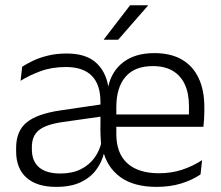

<svg xmlns="http://www.w3.org/2000/svg" viewBox="-20 -702 844 732"><path d="M577 10.5Q489.5 10.5 438 -27.5Q386.5 -65.5 372 -132L366 -145Q364 -167 363.2 -188.8Q362.5 -210.5 363 -233V-313Q363 -379.5 330 -413Q297 -446.5 231 -446.5Q177.5 -446.5 134.2 -430.5Q91 -414.5 58.5 -394L64.5 -447.5Q82 -459 106.8 -470.8Q131.5 -482.5 163.5 -490.2Q195.5 -498 234.5 -498Q306.5 -498 345 -464Q383.5 -430 393 -371H392.5Q405.5 -431 450.5 -465.2Q495.5 -499.5 568.5 -499.5Q631 -499.5 673.2 -475Q715.5 -450.5 737.2 -404.5Q759 -358.5 759 -294V-276.5Q759 -262 758 -247.5Q757 -233 755.5 -218.5H699.5Q700 -240.5 700.2 -260Q700.5 -279.5 700.5 -296.5Q700.5 -345.5 684.8 -379.8Q669 -414 638.5 -432Q608 -450 562.5 -450Q493.5 -450 458.5 -409.2Q423.5 -368.5 423.5 -293.5V-244V-236.5V-190.5Q423.5 -156 433.2 -128.5Q443 -101 463.2 -81.5Q483.5 -62 514.2 -51.8Q545 -41.5 586 -41.5Q633.5 -41.5 674 -54.8Q714.5 -68 750.5 -91.5L744.5 -37Q713 -15.5 670.8 -2.5Q628.5 10.5 577 10.5ZM194.5 10.5Q120 10.5 80.8 -24.8Q41.5 -60 41.5 -125V-138Q41.5 -202.5 81.5 -235.2Q121.5 -268 210 -281L373 -305L376 -259L217.5 -236.5Q155.5 -227.5 128.5 -205.8Q101.5 -184 101.5 -141.5V-132.5Q101.5 -87.5 129 -64Q156.5 -40.5 210 -40.5Q255.5 -40.5 288 -56.8Q320.5 -73 340.5 -100.8Q360.5 -128.5 367.5 -163L389 -121.5H377.5Q369 -85 347 -55Q325 -25 287.5 -7.2Q250 10.5 194.5 10.5ZM394.5 -218.5V-265.5H741.5V-218.5ZM476 -682H544.5V-681L430.5 -550.5H376V-552Z"/></svg>

Font: Anek Latin Light
Style: Regular
Weight: 300
Designer: Yesha Goshar
Foundry: Ek Type
Version: Version 1.003